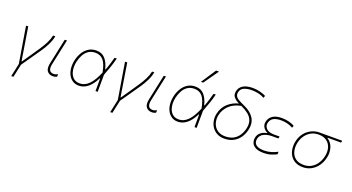

<svg xmlns="http://www.w3.org/2000/svg" viewBox="-59 -1559 4616 2518"><g transform="rotate(20 2249.0 -300.0)"><path d="M129 194Q139 148.5 148.5 104Q158 59.5 168.5 10.5Q160.5 -40 152.2 -89.8Q144 -139.5 136 -187L121.5 -275Q112.5 -330 103.5 -384.8Q94.5 -439.5 85.5 -494L116 -496Q127.5 -423.5 141.5 -336.2Q155.5 -249 168 -172L190 -35H195.5Q237.5 -96.5 278.5 -156Q319 -215.5 360 -276Q397 -331 424.2 -384.8Q451.5 -438.5 463.5 -494H494.5Q483 -435 452.5 -373.5Q422 -312 386.5 -261Q340 -194 293.5 -126.5Q246.5 -59 199 9.5Q188 59.5 178.8 102.2Q169.5 145 159.5 192Z M640.5 9Q588 9 561.5 -27Q544.5 -49.5 544.5 -88.5Q544.5 -111.5 550.5 -140Q559 -180.5 565.5 -210Q572 -239 578.5 -271Q591.5 -332.5 602.8 -385.2Q614 -438 626 -494L656.5 -495.5Q636.5 -402.5 619.8 -324Q603 -245.5 591.5 -191L580.5 -140Q574.5 -113 574.5 -92.5Q574.5 -68.5 582.5 -52.5Q597 -23 642 -23Q668 -23 699 -40L697 -4.5Q687 1 673 5Q659 9 640.5 9Z M1003 9Q952 9 915.5 -15.2Q879 -39.5 857.5 -80.5Q836 -121.5 831 -173.5Q829.5 -189.5 829.5 -206Q829.5 -242.5 837.5 -280Q851.5 -345 882.2 -395.5Q913 -446 959.5 -475Q1006 -504 1066.5 -504Q1143.5 -504 1189 -453.2Q1234.5 -402.5 1256.5 -311.5H1262.5Q1283.5 -366.5 1296.8 -411.2Q1310 -456 1320 -494L1351.5 -497Q1336.5 -434 1314 -368.8Q1291.5 -303.5 1266.5 -239.5Q1265.5 -119.5 1265 0H1235Q1235.5 -45 1235.5 -89Q1235.5 -133 1236 -175H1230Q1184.5 -82.5 1126.8 -36.8Q1069 9 1003 9ZM1006 -23Q1074.5 -23 1131.8 -80.5Q1189 -138 1239 -259Q1217.5 -375.5 1175.5 -423.8Q1133.5 -472 1064.5 -472Q1007 -472 967.5 -444.5Q928 -417 904 -372Q880 -327 868.5 -274.5Q860.5 -238 860.5 -203.5Q860.5 -178 865 -153.5Q874.5 -96 909.5 -59.5Q944.5 -23 1006 -23Z M1510.5 194Q1520.5 148.5 1530 104Q1539.5 59.5 1550 10.5Q1542 -40 1533.8 -89.8Q1525.5 -139.5 1517.5 -187L1503 -275Q1494 -330 1485 -384.8Q1476 -439.5 1467 -494L1497.5 -496Q1509 -423.5 1523 -336.2Q1537 -249 1549.5 -172L1571.5 -35H1577Q1619 -96.5 1660 -156Q1700.5 -215.5 1741.5 -276Q1778.5 -331 1805.8 -384.8Q1833 -438.5 1845 -494H1876Q1864.5 -435 1834 -373.5Q1803.5 -312 1768 -261Q1721.5 -194 1675 -126.5Q1628 -59 1580.5 9.5Q1569.5 59.5 1560.2 102.2Q1551 145 1541 192Z M2022 9Q1969.5 9 1943 -27Q1926 -49.5 1926 -88.5Q1926 -111.5 1932 -140Q1940.5 -180.5 1947 -210Q1953.5 -239 1960 -271Q1973 -332.5 1984.2 -385.2Q1995.5 -438 2007.5 -494L2038 -495.5Q2018 -402.5 2001.2 -324Q1984.5 -245.5 1973 -191L1962 -140Q1956 -113 1956 -92.5Q1956 -68.5 1964 -52.5Q1978.5 -23 2023.5 -23Q2049.5 -23 2080.5 -40L2078.5 -4.5Q2068.5 1 2054.5 5Q2040.5 9 2022 9Z M2384.5 9Q2333.5 9 2297 -15.2Q2260.5 -39.5 2239 -80.5Q2217.5 -121.5 2212.5 -173.5Q2211 -189.5 2211 -206Q2211 -242.5 2219 -280Q2233 -345 2263.8 -395.5Q2294.5 -446 2341 -475Q2387.5 -504 2448 -504Q2525 -504 2570.5 -453.2Q2616 -402.5 2638 -311.5H2644Q2665 -366.5 2678.2 -411.2Q2691.5 -456 2701.5 -494L2733 -497Q2718 -434 2695.5 -368.8Q2673 -303.5 2648 -239.5Q2647 -119.5 2646.5 0H2616.5Q2617 -45 2617 -89Q2617 -133 2617.5 -175H2611.5Q2566 -82.5 2508.2 -36.8Q2450.5 9 2384.5 9ZM2387.5 -23Q2456 -23 2513.2 -80.5Q2570.5 -138 2620.5 -259Q2599 -375.5 2557 -423.8Q2515 -472 2446 -472Q2388.5 -472 2349 -444.5Q2309.5 -417 2285.5 -372Q2261.5 -327 2250 -274.5Q2242 -238 2242 -203.5Q2242 -178 2246.5 -153.5Q2256 -96 2291 -59.5Q2326 -23 2387.5 -23ZM2492.5 -586Q2527.5 -639 2561.5 -690.5Q2595.5 -742 2629 -793L2670 -794Q2633.5 -742 2597.2 -690.5Q2561 -639 2524 -587Z M3033 9Q2974 9 2930.5 -14.5Q2887 -38 2860.5 -77Q2834 -116 2826 -164Q2822 -185.5 2822 -207Q2822 -234 2828 -261.5Q2848 -355 2911.5 -412.2Q2975 -469.5 3059 -489.5Q3012 -511 2984 -544Q2963.5 -567.5 2963.5 -601.5Q2963.5 -615 2967 -630.5Q2978.5 -683.5 3027.5 -713.8Q3076.5 -744 3163.5 -744Q3216 -744 3266.5 -730.5Q3317 -717 3346.5 -700.5L3335 -670Q3294 -693.5 3248.8 -702.8Q3203.5 -712 3163 -712Q3095 -712 3051.2 -692.8Q3007.5 -673.5 2996.5 -624.5Q2994.5 -614.5 2994.5 -605.5Q2994.5 -582.5 3007.5 -563.5Q3026 -537 3089.5 -507.5L3143 -482.5Q3231 -441.5 3273.5 -375Q3302 -330 3302 -272.5Q3302 -245 3295.5 -214Q3282 -150 3247.5 -99.5Q3213 -49 3159 -20Q3105 9 3033 9ZM2858 -255.5Q2852.5 -230.5 2852.5 -206Q2852.5 -189.5 2855 -173Q2861 -131.5 2882.8 -97.8Q2904.5 -64 2942.2 -43.5Q2980 -23 3034.5 -23Q3102.5 -23 3149.8 -49.5Q3197 -76 3225.2 -120.8Q3253.5 -165.5 3265 -220Q3271 -248.5 3271 -273.5Q3271 -306 3261 -332Q3243 -378 3200.2 -411.5Q3157.5 -445 3097.5 -471.5Q2993 -450.5 2933.8 -391.5Q2874.5 -332.5 2858 -255.5Z M3580.5 9Q3505.5 9 3465.8 -14.2Q3426 -37.5 3414 -72Q3406.5 -94 3406.5 -115Q3406.5 -127.5 3409 -140Q3417.5 -179 3438.8 -202Q3460 -225 3487 -236.5Q3514 -248 3539 -252L3540 -257Q3521.5 -264 3502.2 -281.2Q3483 -298.5 3472.5 -325Q3466 -341 3466 -359.5Q3466 -372 3469 -386Q3480.5 -439.5 3526 -471.8Q3571.5 -504 3658 -504Q3708.5 -504 3758 -490.5Q3807.5 -477 3833.5 -460.5L3821.5 -430Q3783.5 -452 3740.2 -462Q3697 -472 3658.5 -472Q3588.5 -472 3549 -449.8Q3509.5 -427.5 3499 -378Q3497 -368 3497 -359Q3497 -326.5 3522.5 -299.5Q3555 -265 3633.5 -265H3708L3701.5 -236H3613.5Q3548.5 -236 3499.8 -212Q3451 -188 3439.5 -135Q3437.5 -124.5 3437.5 -114Q3437.5 -97 3443.5 -81Q3453.5 -55 3486.2 -39Q3519 -23 3581.5 -23Q3629 -23 3676.8 -37.5Q3724.5 -52 3762.5 -73V-37.5Q3735 -22 3687.8 -6.5Q3640.5 9 3580.5 9Z M4129 9Q4067.5 9 4023.5 -14.2Q3979.5 -37.5 3953.8 -77.5Q3928 -117.5 3920.5 -168Q3917.5 -188.5 3917.5 -209.5Q3917.5 -240.5 3924 -273Q3938.5 -343 3977.2 -392.5Q4016 -442 4069.5 -468Q4123 -494 4181.5 -494H4498.5L4492.5 -466H4306.5L4305.5 -460Q4360.5 -425 4382 -360.5Q4394 -324 4394 -284Q4394 -254 4387 -222Q4372.5 -154 4336 -102Q4299.5 -50 4246.5 -20.5Q4193.5 9 4129 9ZM4131 -23Q4192 -23 4238 -50.5Q4284 -78 4314 -124.5Q4344 -171 4356 -228Q4362.5 -258.5 4362.5 -287Q4362.5 -318 4354.5 -346.5Q4338.5 -400.5 4295 -432.8Q4251.5 -465 4182 -465Q4121.5 -465 4074.5 -438.5Q4027.5 -412 3997 -367Q3966.5 -322 3955 -267Q3948.5 -236 3948.5 -207Q3948.5 -175.5 3956 -147Q3970 -91 4013.5 -57Q4057 -23 4131 -23Z"/></g></svg>

Font: Heraclito Thin
Style: Italic
Weight: 100
Italic angle: -12°
Designer: Kostas Bartsokas (font) & Cristiano Sobral (main changes)
Foundry: Kostas Bartsokas (font) & Cristiano Sobral (main changes)
Version: Version 1.00;July 8, 2020;FontCreator 13.0.0.2655 64-bit